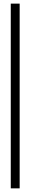

<svg xmlns="http://www.w3.org/2000/svg" viewBox="-20 -786 167 1054"><path d="M87.9 248H39.1V-766.1H87.9Z"/></svg>

Font: BabelStone Englisc
Style: Regular
Weight: 400
Designer: Andrew West
Foundry: BabelStone
Version: Version 1.000 June 24, 2023